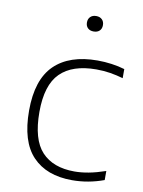

<svg xmlns="http://www.w3.org/2000/svg" viewBox="-85 -806 652 875"><g transform="rotate(10 241.0 -369.0)"><path d="M309.5 9Q191.5 9 126.8 -58.8Q62 -126.5 62 -270Q62 -413 131.2 -480.8Q200.5 -548.5 330.5 -548.5Q363 -548.5 395.8 -544Q428.5 -539.5 456.5 -531V-489Q427 -497.5 396.8 -502.5Q366.5 -507.5 332 -507.5Q221.5 -507.5 165.5 -452Q109.5 -396.5 109.5 -272Q109.5 -144.5 162 -88.2Q214.5 -32 313.5 -32Q344.5 -32 379.2 -38.5Q414 -45 456.5 -59.5V-17.5Q384.5 9 309.5 9ZM289 -675.5Q272 -675.5 262 -685Q252 -694.5 252 -711Q252 -727.5 262 -737.2Q272 -747 289 -747Q306 -747 316 -737.2Q326 -727.5 326 -711Q326 -694.5 316 -685Q306 -675.5 289 -675.5Z"/></g></svg>

Font: Encode Sans Expanded ExtraLight
Style: Regular
Weight: 200
Width: 7
Designer: Multiple Designers
Foundry: Impallari Type
Version: Version 3.000; ttfautohint (v1.8.3) -l 8 -r 50 -G 200 -x 14 